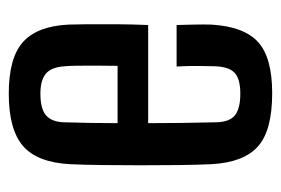

<svg xmlns="http://www.w3.org/2000/svg" viewBox="-124 -524 656 449"><g transform="rotate(90 204.5 -300.0)"><path d="M198.5 -608Q286 -608 323.2 -574.5Q360.5 -541 364.5 -465.5Q366 -433 366.5 -390Q367 -347 367 -301.2Q367 -255.5 366.5 -212.2Q366 -169 364.5 -136Q360.5 -58.5 321.8 -25.2Q283 8 199.5 8Q115.5 8 78.5 -25.5Q41.5 -59 38 -132Q37.5 -143.5 37.2 -174.5Q37 -205.5 37.2 -244.2Q37.5 -283 39 -318H268.5Q268.5 -356.5 268 -395.8Q267.5 -435 266.5 -476Q266 -508.5 250 -521Q234 -533.5 199.5 -533.5Q166 -533.5 151.5 -520.8Q137 -508 135.5 -475.5Q135 -460.5 134.8 -436.8Q134.5 -413 136 -384.5H39Q38.5 -398.5 38 -424Q37.5 -449.5 38 -465.5Q42.5 -542 78.8 -575Q115 -608 198.5 -608ZM268.5 -246.5H134.5Q134 -221 134 -195.5Q134 -170 134.2 -150.2Q134.5 -130.5 135.5 -122.5Q137.5 -91.5 152.8 -78.8Q168 -66 199.5 -66Q236 -66 251 -79.8Q266 -93.5 266.5 -122.5Q267.5 -153.5 268 -184.8Q268.5 -216 268.5 -246.5Z"/></g></svg>

Font: Big Shoulders Text Thin SemiBold
Style: Regular
Weight: 600
Version: Version 2.002